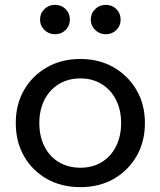

<svg xmlns="http://www.w3.org/2000/svg" viewBox="-20 -755 661 791"><path d="M311 16Q233 16 173 -18Q113 -52 79 -111.5Q45 -171 45 -248Q45 -325 79 -384Q113 -443 173 -477.5Q233 -512 311 -512Q389 -512 448.5 -477.5Q508 -443 542.5 -384Q577 -325 577 -248Q577 -171 542.5 -111.5Q508 -52 448.5 -18Q389 16 311 16ZM311 -64Q361 -64 399 -87Q437 -110 458 -152Q479 -194 479 -248Q479 -302 458 -343.5Q437 -385 399 -408.5Q361 -432 311 -432Q261 -432 222.5 -408.5Q184 -385 163 -343.5Q142 -302 142 -248Q142 -194 163 -152Q184 -110 222.5 -87Q261 -64 311 -64ZM416 -614Q390 -614 372 -631.5Q354 -649 354 -674Q354 -700 372 -717.5Q390 -735 416 -735Q442 -735 459.5 -717.5Q477 -700 477 -674Q477 -649 459.5 -631.5Q442 -614 416 -614ZM206 -614Q181 -614 163 -631.5Q145 -649 145 -674Q145 -700 163 -717.5Q181 -735 206 -735Q233 -735 250.5 -717.5Q268 -700 268 -674Q268 -649 250.5 -631.5Q233 -614 206 -614Z"/></svg>

Font: Wix Madefor Display Medium
Style: Regular
Weight: 500
Designer: Dalton Maag Ltd
Foundry: Dalton Maag Ltd
Version: Version 3.100